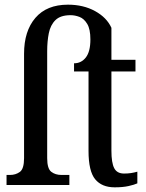

<svg xmlns="http://www.w3.org/2000/svg" viewBox="-20 -792 625 822"><path d="M471 10Q416 10 387.5 -24.5Q359 -59 359 -146V-486H297V-521Q328 -521 347.5 -546Q367 -571 367 -623Q367 -667 353.5 -689.5Q340 -712 320.5 -719.5Q301 -727 282 -727Q239 -727 217.5 -706Q196 -685 189 -650Q182 -615 182 -573V-115Q182 -70 199.5 -56.5Q217 -43 243 -43H277V0H8V-43H23Q47 -43 65 -56Q83 -69 83 -115V-562Q83 -659 131.5 -715.5Q180 -772 271 -772Q337 -772 387 -744.5Q437 -717 457 -673V-536H560V-486H457V-147Q457 -95 469 -72Q481 -49 511 -49Q527 -49 540.5 -51Q554 -53 568 -57V-7Q555 -1 530.5 4.5Q506 10 471 10Z"/></svg>

Font: Noto Serif ExtraCondensed Medium
Style: Regular
Weight: 500
Width: 2
Designer: Monotype Design Team
Foundry: Monotype Imaging Inc.
Version: Version 2.015